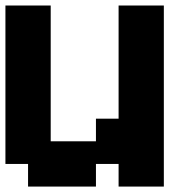

<svg xmlns="http://www.w3.org/2000/svg" viewBox="-20 -687 707 707"><path d="M0 -83.3V-666.7H166.7V-166.7H333.3V-250H416.7V-666.7H583.3V0H416.7V-83.3H333.3V0H83.3V-83.3Z"/></svg>

Font: Galmuri11 Bold
Style: Regular
Weight: 700
Designer: Lee Minseo (quiple)
Version: Version 2.397;hotconv 1.1.1;makeotfexe 2.6.0 DEVELOPMENT